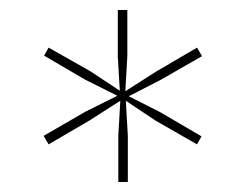

<svg xmlns="http://www.w3.org/2000/svg" viewBox="-20 -712 490 383"><path d="M216 -349H235V-441L231 -511L291 -471L373 -424L382 -440L300 -488L237 -520L301 -553L383 -600L373 -617L291 -569L230 -530L234 -600V-692H215V-599L219 -531L160 -570L77 -617L68 -601L150 -553L214 -521L150 -489L67 -441L77 -424L159 -472L220 -511L216 -441Z"/></svg>

Font: Fixel Variable
Style: Regular
Weight: 100
Width: 3
Designer: AlfaBravo + MacPaw
Foundry: Kyrylo Tkachov, Marchela Mozhyna, Serhii Makarenko, Maria Weinstein, Zakhar Kryvoshyya
Version: Version 1.211